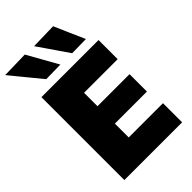

<svg xmlns="http://www.w3.org/2000/svg" viewBox="-286 -1067 1167 1167"><g transform="rotate(-45 297.0 -484.0)"><path d="M57.5 0Q57.5 -56.5 57.5 -109.8Q57.5 -163 57.5 -230.5V-474.5Q57.5 -544.5 57.5 -599.8Q57.5 -655 57.5 -713H548.5V-548.5Q504.5 -548.5 454.2 -548.5Q404 -548.5 336 -548.5H174L259.5 -680Q259.5 -622 259.5 -566.8Q259.5 -511.5 259.5 -441V-264Q259.5 -196.5 259.5 -143Q259.5 -89.5 259.5 -33L187 -164.5H350Q407 -164.5 457.2 -164.5Q507.5 -164.5 554 -164.5V0ZM212 -283.5V-433H338Q401.5 -433 447 -433Q492.5 -433 535 -433V-283.5Q490.5 -283.5 445 -283.5Q399.5 -283.5 337.5 -283.5ZM155.5 -769.5Q130 -800.5 103.8 -832.5Q77.5 -864.5 50.8 -897.2Q24 -930 -3.5 -963.5L169 -967.5Q197 -918 224.2 -869.2Q251.5 -820.5 279 -771.5ZM378.5 -769.5Q357.5 -800.5 335.2 -832.5Q313 -864.5 290.8 -897.2Q268.5 -930 245 -963.5L412.5 -967.5Q434 -918 455.2 -869.8Q476.5 -821.5 498.5 -771.5Z"/></g></svg>

Font: Commissioner Thin ExtraBold
Style: Regular
Weight: 800
Version: Version 1.000